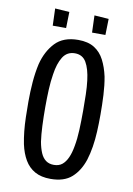

<svg xmlns="http://www.w3.org/2000/svg" viewBox="-93 -899 667 962"><g transform="rotate(10 240.5 -417.5)"><path d="M233 5Q185 5 153 -13Q121 -31 101.5 -64Q82 -97 72 -143Q66 -173 62.5 -206.5Q59 -240 58 -278.5Q57 -317 57 -357Q57 -383 58 -408Q59 -433 61 -457.5Q63 -482 66.5 -505.5Q70 -529 75 -551Q92 -618 133 -661.5Q174 -705 250 -705Q300 -705 332 -685Q364 -665 382.5 -629Q401 -593 411 -547Q419 -504 421.5 -455Q424 -406 424 -355Q424 -311 422 -269.5Q420 -228 414 -191Q408 -154 398 -122Q379 -64 340.5 -29.5Q302 5 233 5ZM237 -67Q263 -67 279.5 -80.5Q296 -94 307 -118.5Q318 -143 324 -178Q331 -215 333 -261.5Q335 -308 335 -360Q335 -403 334 -442.5Q333 -482 329 -513Q322 -571 303 -603.5Q284 -636 245 -636Q205 -636 184 -602.5Q163 -569 155 -513Q152 -495 150 -475Q148 -455 147 -434Q146 -413 145.5 -390.5Q145 -368 145 -345Q145 -295 147 -250Q149 -205 154 -170Q160 -137 170 -114Q180 -91 196.5 -79Q213 -67 237 -67ZM108 -840 181 -835 179 -753H111ZM308 -840 381 -835 379 -753H311Z"/></g></svg>

Font: Truculenta Medium
Style: Regular
Weight: 500
Version: Version 1.002